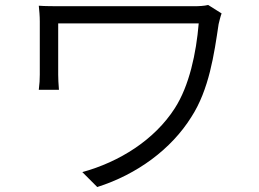

<svg xmlns="http://www.w3.org/2000/svg" viewBox="-20 -721 1040 772"><path d="M871 -667 817 -701C801 -697 779 -696 760 -696C706 -696 272 -696 240 -696C197 -696 162 -696 136 -698C138 -678 140 -657 140 -635C140 -593 140 -451 140 -421C140 -403 139 -383 136 -360H217C215 -383 214 -406 214 -421C214 -451 214 -599 214 -627C286 -627 724 -627 779 -627C769 -507 741 -376 683 -286C601 -158 460 -70 311 -29L371 31C532 -20 669 -122 749 -250C821 -361 841 -503 859 -624C861 -633 867 -657 871 -667Z"/></svg>

Font: Noto Sans HK DemiLight
Style: Regular
Weight: 350
Designer: Ryoko NISHIZUKA 西塚涼子 (kana, bopomofo & ideographs); Paul D. Hunt (Latin, Greek & Cyrillic); Sandoll Communications 산돌커뮤니
Foundry: Adobe
Version: Version 2.004;hotconv 1.0.118;makeotfexe 2.5.65603